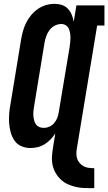

<svg xmlns="http://www.w3.org/2000/svg" viewBox="-20 -763 564 1000"><path d="M471 217Q447 217 423 216.5Q399 216 376.5 211Q354 206 333 196.5Q312 187 296 171.5Q280 156 269 136.5Q258 117 253.5 94.5Q249 72 251 48Q253 24 257 0L268 -68Q257 -51 243 -36.5Q229 -22 212 -11.5Q195 -1 176 3.5Q157 8 138 8Q113 8 90.5 -2Q68 -12 55 -31.5Q42 -51 35.5 -74.5Q29 -98 27.5 -122.5Q26 -147 28 -172.5Q30 -198 35 -223L90 -558Q94 -581 100 -602.5Q106 -624 116.5 -645Q127 -666 142.5 -684.5Q158 -703 177.5 -716.5Q197 -730 219.5 -736.5Q242 -743 264 -743Q284 -743 302.5 -737Q321 -731 333.5 -717.5Q346 -704 353.5 -686.5Q361 -669 364 -650L378 -735H524V-630H486L382 0Q379 15 378 30Q377 45 380.5 59Q384 73 393 84Q402 95 414 102Q426 109 441 111Q456 113 471 113ZM207 -97Q223 -97 237.5 -103.5Q252 -110 262.5 -122.5Q273 -135 278.5 -149.5Q284 -164 286 -179L342 -514Q344 -527 345.5 -540Q347 -553 347 -565.5Q347 -578 345 -590.5Q343 -603 338 -614Q333 -625 322.5 -631.5Q312 -638 300 -638Q282 -638 265.5 -629.5Q249 -621 238 -606.5Q227 -592 221 -575Q215 -558 212 -541L157 -206Q155 -194 154 -182Q153 -170 154 -158.5Q155 -147 158 -135.5Q161 -124 167.5 -115Q174 -106 184.5 -101.5Q195 -97 207 -97Z"/></svg>

Font: Iosevka Slab Extrabold Oblique
Style: Regular
Weight: 800
Italic angle: -9°
Monospace: yes
Designer: Belleve Invis
Foundry: Belleve Invis
Version: Version 11.1.1; ttfautohint (v1.8.3)